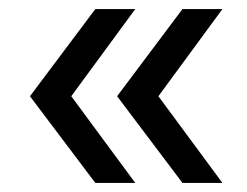

<svg xmlns="http://www.w3.org/2000/svg" viewBox="-20 -477 544 423"><path d="M46 -265 190 -457H278L137 -265L278 -74H190ZM238 -265 382 -457H470L329 -265L470 -74H382Z"/></svg>

Font: Idrija
Style: Regular
Weight: 500
Designer: Julieta Ulanovsky
Foundry: Julieta Ulanovsky
Version: Version 7.200